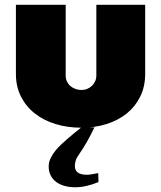

<svg xmlns="http://www.w3.org/2000/svg" viewBox="-20 -521 668 795"><path d="M339.8 202.6Q354 202.6 386.7 195.8L387.7 232.9Q335.9 254.4 291 254.4Q268.1 254.4 248 249Q228 243.7 213.4 232.9Q198.7 222.2 190.2 206.1Q181.6 189.9 181.6 168.5Q181.6 150.9 189.2 134.8Q196.8 118.7 208.5 104Q220.2 89.4 234.4 76.2Q248.5 63 261.7 51.8L289.6 28.3Q299.3 20 306.2 15.1Q313 10.3 316.4 6.3H371.1Q355.5 39.1 339.8 66.4Q324.2 93.8 308.6 116.2L298.8 131.3Q295.9 135.3 293 146Q290 156.7 290 166.5Q290 202.6 339.8 202.6ZM252 -208Q252 -194.8 257.1 -183.8Q262.2 -172.9 271.2 -165Q280.3 -157.2 292.2 -152.8Q304.2 -148.4 317.4 -148.4Q330.1 -148.4 341.3 -153.1Q352.5 -157.7 360.8 -165.8Q369.1 -173.8 374 -184.6Q378.9 -195.3 378.9 -208V-501H581.1V-214.8Q581.1 -163.1 561 -121.8Q541 -80.6 505.6 -51.8Q470.2 -22.9 421.9 -7.6Q373.5 7.8 316.4 7.8Q260.3 7.8 210.9 -7.1Q161.6 -22 125 -50.5Q88.4 -79.1 67.1 -120.6Q45.9 -162.1 45.9 -214.8V-501H252Z"/></svg>

Font: Paytone One
Style: Regular
Weight: 400
Designer: vernon adams
Foundry: vernon adams
Version: 1.000